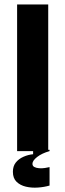

<svg xmlns="http://www.w3.org/2000/svg" viewBox="-20 -680 294 864"><path d="M57 0V-660H197V0ZM203 155Q179 162 150.5 164Q122 166 96.5 160Q71 154 54.5 138Q38 122 38 93Q38 68 51 51.5Q64 35 85.5 25.5Q107 16 129 14V-6H203V0Q168 10 147 26.5Q126 43 126 57Q126 67 134.5 71.5Q143 76 156 77Q169 78 182 76Q195 74 203 72Z"/></svg>

Font: Bricolage Grotesque Condensed
Style: Bold
Weight: 700
Width: 3
Designer: Mathieu Triay
Foundry: Atelier Triay
Version: Version 1.001;gftools[0.9.33.dev8+g029e19f]